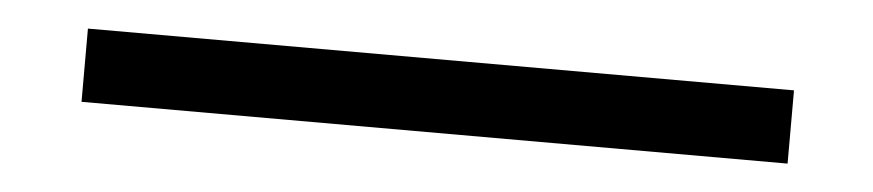

<svg xmlns="http://www.w3.org/2000/svg" viewBox="-23 -35 796 175"><g transform="rotate(5 375.0 52.5)"><path d="M53 86V19H699V86Z"/></g></svg>

Font: Inconsolata ExtraExpanded Thin
Style: Regular
Weight: 100
Width: 8
Monospace: yes
Designer: Raph Levien, Cyreal, Brenton Simpson
Foundry: Raph Levien, Cyreal, Google
Version: Version 3.100; ttfautohint (v1.8.4.7-5d5b)